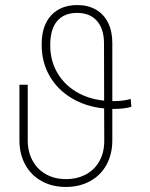

<svg xmlns="http://www.w3.org/2000/svg" viewBox="-20 -737 601 767"><path d="M434.6 -301.8H428.7V-176.8Q428.7 -121.1 405.5 -78.9Q382.3 -36.6 340.1 -13.4Q297.9 9.8 243.2 9.8Q188 9.8 146 -13.7Q104 -37.1 80.8 -79.3Q57.6 -121.6 57.6 -176.8V-398.4H90.8V-176.8Q90.8 -130.9 109.9 -95.7Q128.9 -60.5 163.6 -41Q198.2 -21.5 243.2 -21.5Q288.6 -21.5 323.7 -40.5Q358.9 -59.6 377.9 -94.7Q397 -129.9 396.5 -176.8L396 -303.7Q322.8 -311 266.1 -345Q209.5 -378.9 178 -433.8Q146.5 -488.8 146.5 -557.6V-560.5Q146.5 -634.8 184.6 -675.8Q222.7 -716.8 289.1 -716.8Q331.5 -716.8 363.3 -698.5Q395 -680.2 411.9 -646Q428.7 -611.8 428.7 -565.4V-333H431.6Q473.6 -333 502 -341.8L504.9 -310.5Q476.6 -301.8 434.6 -301.8ZM396 -335 395.5 -563.5Q395.5 -621.6 367.2 -653.6Q338.9 -685.5 288.1 -685.5Q236.3 -685.5 208.5 -653.1Q180.7 -620.6 180.7 -557.6V-555.7Q180.7 -496.1 207.8 -448.2Q234.9 -400.4 283.7 -370.8Q332.5 -341.3 396 -335Z"/></svg>

Font: Pretendard GOV Thin
Style: Regular
Weight: 100
Designer: Base glyphs from Inter by Rasmus Andersson; Hangeul glyphs from Noto Sans CJK(Source Han Sans) by Jang Soo-young and Kan
Foundry: Kil Hyung-jin
Version: Version 1.309